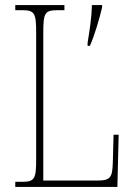

<svg xmlns="http://www.w3.org/2000/svg" viewBox="-20 -734 529 754"><path d="M40 0H441L446 -205H426L423 -94C421 -39 415 -25 363 -25H150V-606C150 -683 156 -694 206 -694H233V-714H40V-694H66C116 -694 122 -683 122 -606V-108C122 -31 116 -20 66 -20H40ZM324 -566V-554H333C352 -596 371 -663 381 -705V-714H341C340 -667 332 -615 324 -566Z"/></svg>

Font: Noto Serif Georgian Condensed Thin
Style: Regular
Weight: 100
Width: 3
Designer: Monotype Design Team, Akaki Razmadze
Foundry: Google LLC
Version: Version 2.003